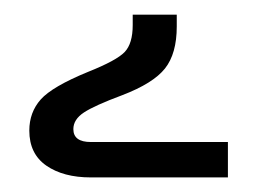

<svg xmlns="http://www.w3.org/2000/svg" viewBox="-20 -727 351 262"><path d="M104 -484.9Q66.4 -484.9 43.2 -501Q20 -517.1 20 -548.8Q20 -573.7 35.6 -591.3Q51.3 -608.9 100.1 -628.9Q139.2 -644.5 150.1 -656Q161.1 -667.5 161.1 -692.9V-707H221.2V-690.9Q221.2 -653.8 205.1 -633.5Q189 -613.3 147 -597.2Q108.9 -583 94.5 -573.5Q80.1 -564 80.1 -550.8Q80.1 -533.2 104 -533.2H291V-484.9Z"/></svg>

Font: Droid Arabic Kufi
Style: Bold
Weight: 700
Designer: Pascal Zoghbi
Foundry: Irfont.ir
Version: Version 1.00 February 28, 2013, initial release